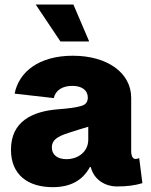

<svg xmlns="http://www.w3.org/2000/svg" viewBox="-20 -791 646 821"><path d="M205.6 9.3C278.8 9.3 332.5 -17.6 364.3 -76.7H368.2C382.3 -18.6 435.1 6.3 478.5 6.3C524.4 6.3 555.7 2 588.9 -7.8L575.2 -115.2C569.8 -112.3 565.4 -111.3 558.6 -111.3C544.4 -111.3 541 -132.8 541 -141.1V-372.6C541 -480 438.5 -552.7 291.5 -552.7C145 -552.7 60.5 -482.4 42.5 -390.6L210 -371.6C217.3 -405.3 247.6 -423.8 289.1 -423.8C330.1 -423.8 355.5 -405.3 355.5 -373.5C355.5 -345.7 335 -339.8 321.8 -336.4C300.8 -330.6 271 -327.1 228.5 -323.7C116.7 -314.9 26.9 -271 26.9 -150.9C26.9 -42.5 100.6 9.3 205.6 9.3ZM264.2 -110.4C227.5 -110.4 201.7 -127.4 201.7 -161.1C201.7 -192.4 225.6 -207.5 272.9 -222.7C307.6 -233.9 333.5 -242.2 357.4 -249V-193.8C357.4 -142.1 314 -110.4 264.2 -110.4ZM238.3 -613.8H361.3L293.9 -771.5H132.8Z"/></svg>

Font: Raveo ExtraBold
Style: Regular
Weight: 800
Designer: Jakub Foglar, Rasmus Andersson (Inter)
Foundry: Jakubfoglar.com
Version: Version 1.100;Glyphs 3.2.3 (3260)